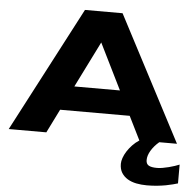

<svg xmlns="http://www.w3.org/2000/svg" viewBox="-59 -732 1052 1028"><g transform="rotate(5 466.5 -217.5)"><path d="M644 -127H270L207 0H4.9L356 -670.9H558.1L909.2 0H814Q786.6 23.4 770.8 50Q754.9 76.7 754.9 101.1Q754.9 121.6 769 129.9Q783.2 138.2 814 138.2Q827.6 138.2 844.2 135.3Q860.8 132.3 877.2 128.2Q893.6 124 908.2 119.1Q922.9 114.3 933.1 109.9V210.9Q922.9 213.9 906.7 218.3Q890.6 222.7 869.4 226.6Q848.1 230.5 822.5 233.2Q796.9 235.8 767.1 235.8Q737.8 235.8 710.9 230.5Q684.1 225.1 663.8 212.9Q643.6 200.7 631.3 181.2Q619.1 161.6 619.1 132.8Q619.1 118.7 625.2 101.1Q631.3 83.5 642.8 65.4Q654.3 47.4 670.4 30.3Q686.5 13.2 707 0ZM335 -257.8H580.1L458 -504.9Z"/></g></svg>

Font: REH Gaming
Style: Gaming
Weight: 700
Designer: Astigmatic (AOETI)
Foundry: Astigmatic (AOETI)
Version: Version 1.001 2011